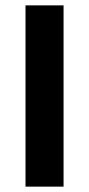

<svg xmlns="http://www.w3.org/2000/svg" viewBox="-20 -695 332 715"><path d="M75 0V-675H216.7V0Z"/></svg>

Font: Funnel Display Light
Style: Bold
Weight: 700
Version: Version 1.000